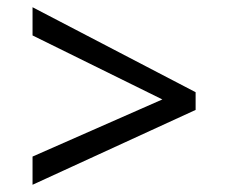

<svg xmlns="http://www.w3.org/2000/svg" viewBox="-20 -588 632 531"><path d="M70 -155 429 -313 70 -490V-568L521 -333V-284L70 -77Z"/></svg>

Font: lhindi05
Style: Book
Weight: 400
Designer: Jelle Bosma - Monotype Design Team
Foundry: Monotype Imaging Inc.
Version: Version 2.003